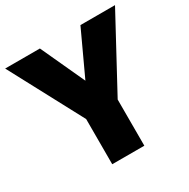

<svg xmlns="http://www.w3.org/2000/svg" viewBox="-161 -859 987 1005"><g transform="rotate(-30 332.0 -357.0)"><path d="M235 0V-273L0 -714H210L332 -449L455 -714H664L429 -279V0Z"/></g></svg>

Font: Noto Sans Symbols Black
Style: Regular
Weight: 900
Version: Version 2.002